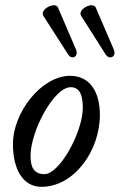

<svg xmlns="http://www.w3.org/2000/svg" viewBox="-20 -709 463 742"><path d="M274 -517 204 -680C194 -704 131 -673 148 -647L243 -499C258 -475 285 -491 274 -517ZM420 -517 350 -680C339 -704 277 -673 294 -647L388 -499C404 -475 431 -491 420 -517ZM140 13C267 13 366 -127 366 -265C366 -353 328 -416 251 -416C141 -416 30 -276 30 -152C30 -56 68 13 140 13ZM152 -36C114 -36 98 -59 98 -106C98 -204 189 -372 253 -372C285 -372 300 -347 300 -293C300 -198 210 -36 152 -36Z"/></svg>

Font: Junicode Two Beta SemiCondensed Medium
Style: Italic
Weight: 500
Width: 4
Italic angle: -10°
Version: Version 1.063